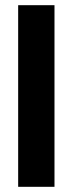

<svg xmlns="http://www.w3.org/2000/svg" viewBox="-20 -720 280 740"><path d="M50 0V-700H190V0Z"/></svg>

Font: Cal Sans
Style: Regular
Weight: 400
Designer: Designer Mark Davis DBA MarkFonts
Foundry: Designer Mark Davis DBA MarkFonts
Version: Version 1.000